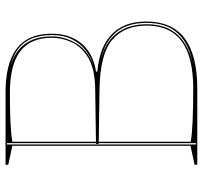

<svg xmlns="http://www.w3.org/2000/svg" viewBox="-40 -708 748 709"><g transform="rotate(-90 334.5 -354.0)"><path d="M345 -708Q420 -708 468.5 -689Q517 -670 540.5 -632.5Q564 -595 564 -537Q564 -500 553 -471Q542 -442 523 -422Q504 -402 478.5 -390Q453 -378 424 -374V-369Q462 -366 495.5 -355Q529 -344 554.5 -322.5Q580 -301 594.5 -268Q609 -235 609 -187Q609 -141 593.5 -105.5Q578 -70 547.5 -47Q517 -24 470.5 -12Q424 0 361 0H80V-10L150 -25V-683L80 -698V-708ZM345 -692Q286 -692 241 -690Q196 -688 165 -683V-24Q218 -15 361 -15Q439 -15 491 -34Q543 -53 568.5 -91.5Q594 -130 594 -187Q594 -270 541 -314.5Q488 -359 360 -361L157 -364V-374L360 -377Q432 -378 473 -401.5Q514 -425 531.5 -461.5Q549 -498 549 -537Q549 -615 499.5 -653.5Q450 -692 345 -692ZM155 -5H160V-703H155ZM445 -15Q486 -22 515.5 -36Q545 -50 565 -71.5Q585 -93 594.5 -121.5Q604 -150 604 -187Q604 -228 593 -258Q582 -288 561.5 -308.5Q541 -329 514 -341Q487 -353 455 -359Q528 -344 563.5 -300Q599 -256 599 -187Q599 -114 559 -71.5Q519 -29 445 -15ZM447 -384Q478 -393 503 -412.5Q528 -432 543.5 -463Q559 -494 559 -537Q559 -580 546 -611.5Q533 -643 505.5 -663Q478 -683 434 -692Q492 -679 523 -640.5Q554 -602 554 -537Q554 -490 528.5 -447Q503 -404 447 -384Z"/></g></svg>

Font: Kalnia Glaze Thin
Style: Regular
Weight: 100
Designer: Frida Medrano
Foundry: Frida Medrano
Version: Version 1.110